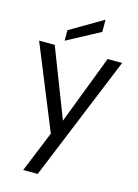

<svg xmlns="http://www.w3.org/2000/svg" viewBox="-149 -862 862 1199"><g transform="rotate(15 281.5 -262.0)"><path d="M549 -548 219 258H125L233 -6L12 -548H113L285 -104L455 -548ZM379 -703 166 -589V-657L379 -782Z"/></g></svg>

Font: DVN-Poppins
Style: Regular
Weight: 400
Designer: Ninad Kale (Devanagari), Jonny Pinhorn (Latin)
Foundry: Indian Type Foundry
Version: 4.004